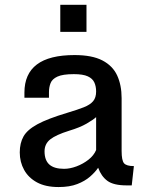

<svg xmlns="http://www.w3.org/2000/svg" viewBox="-20 -756 613 787"><path d="M220.2 10.7Q167 10.7 131.8 -8.3Q96.7 -27.3 78.9 -59.6Q61 -91.8 61 -131.3Q61 -169.4 76.4 -196.8Q91.8 -224.1 133.5 -246.8Q175.3 -269.5 255.4 -293.5Q297.9 -306.2 323.7 -316.4Q349.6 -326.7 361.8 -341.3Q374 -356 374 -380.9Q374 -401.9 366.7 -418Q359.4 -434.1 339.8 -443.1Q320.3 -452.1 282.7 -452.1Q237.3 -452.1 215.6 -442.1Q193.8 -432.1 187.3 -415.3Q180.7 -398.4 180.7 -377.9V-355.5H80.1V-376.5Q80.1 -453.1 131.1 -491.7Q182.1 -530.3 285.6 -530.3Q357.4 -530.3 399.7 -508.3Q441.9 -486.3 460.2 -446.8Q478.5 -407.2 478.5 -353.5V-137.2Q478.5 -98.1 488.5 -86.7Q498.5 -75.2 528.8 -75.2L520 3.9H498.5Q445.8 3.9 420.4 -14.6Q395 -33.2 382.3 -68.4Q370.1 -50.3 349.1 -32Q328.1 -13.7 296.6 -1.5Q265.1 10.7 220.2 10.7ZM242.7 -64Q266.6 -64 293.5 -74Q320.3 -84 342.5 -101.3Q364.7 -118.7 374 -141.1V-275.9Q362.3 -265.1 335 -249.3Q307.6 -233.4 263.7 -220.2Q209 -203.1 185.8 -184.6Q162.6 -166 162.6 -135.7Q162.6 -99.1 182.4 -81.5Q202.1 -64 242.7 -64ZM227.1 -625.5V-736.3H334.5V-625.5Z"/></svg>

Font: Monda Medium
Style: Regular
Weight: 500
Designer: Vernon Adams
Foundry: Vernon Adams
Version: Version 2.200